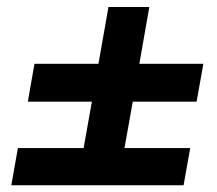

<svg xmlns="http://www.w3.org/2000/svg" viewBox="-20 -618 626 555"><path d="M60.5 -324.2H245.6L221.7 -189.9H31.7L12.7 -82.5H510.7L529.8 -189.9H339.8L363.8 -324.2H548.3L567.9 -433.6H382.8L411.6 -597.7H293.5L264.6 -433.6H79.6Z"/></svg>

Font: Cascadia Code SemiBold
Style: Italic
Weight: 600
Italic angle: -10°
Monospace: yes
Designer: Aaron Bell
Foundry: Saja Typeworks
Version: Version 2404.023